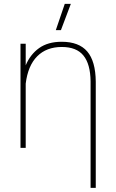

<svg xmlns="http://www.w3.org/2000/svg" viewBox="-20 -750 587 974"><path d="M110.4 -418.5Q133.3 -473.6 178.2 -505.9Q223.1 -538.1 293 -538.1Q380.4 -538.1 422.6 -488.8Q464.8 -439.5 465.8 -335.9V203.1H439.5V-337.9Q438.5 -424.8 403.3 -468.3Q368.2 -511.7 293.5 -511.7Q215.8 -511.7 168.7 -464.4Q121.6 -417 110.4 -325.7V0H84V-528.3H110.4ZM308.6 -730.5H339.4L289.1 -597.2H263.2Z"/></svg>

Font: Roboto Thin
Style: Regular
Weight: 250
Designer: Google
Version: Version 2.134; 2016